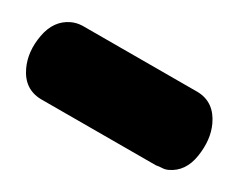

<svg xmlns="http://www.w3.org/2000/svg" viewBox="-28 -751 278 223"><g transform="rotate(5 110.5 -639.5)"><path d="M175 -559Q171 -559 167.5 -560.5Q164 -562 160 -563L20 -628Q0 -638 0 -662Q0 -682 13.5 -701Q27 -720 47 -720Q54 -720 61 -717L201 -652Q221 -642 221 -617Q221 -598 208 -578.5Q195 -559 175 -559Z"/></g></svg>

Font: Dosis ExtraLight ExtraBold
Style: Regular
Weight: 800
Version: Version 3.001; ttfautohint (v1.8.2)